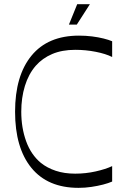

<svg xmlns="http://www.w3.org/2000/svg" viewBox="-20 -886 607 921"><path d="M518 -15.1Q500.3 -7.4 474.4 -0.6Q448.4 6.1 418.1 10.6Q387.9 15.1 356.7 15.1Q208.9 15.1 130.6 -80.8Q52.3 -176.7 52.3 -350Q52.3 -523 131.1 -619.1Q209.9 -715.1 358.7 -715.1Q390.7 -715.1 421.1 -711.4Q451.4 -707.6 476.6 -701.3Q501.7 -695 518 -688.1V-612.6Q486.6 -628.3 438.8 -637.6Q391 -647 340.7 -647Q277.4 -647 230.4 -626.9Q183.4 -606.8 151.6 -570.7Q116.7 -530.4 99.4 -473.6Q82 -416.7 82 -350Q82 -273.1 105.4 -208.5Q128.7 -143.9 176.4 -104.4Q206.6 -80.3 247.6 -66.7Q288.6 -53 340.7 -53Q391 -53 438.8 -63.7Q486.6 -74.4 518 -89.2ZM310.6 -768 350.4 -866H411.3L348.4 -768Z"/></svg>

Font: Ojuju ExtraLight
Style: Regular
Weight: 200
Designer: Chisaokwu Joboson, Mirko Velimirovic
Foundry: Udi Foundry
Version: Version 1.000